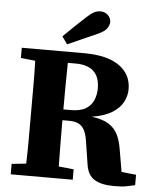

<svg xmlns="http://www.w3.org/2000/svg" viewBox="-59 -930 802 993"><g transform="rotate(5 341.5 -433.0)"><path d="M237 -734Q265 -762 293 -788.5Q321 -815 348 -840Q372 -863 388.5 -871.5Q405 -880 422 -880Q446 -880 461.5 -864.5Q477 -849 477 -829Q477 -815 466 -797.5Q455 -780 420 -764Q381 -747 342 -729.5Q303 -712 265 -695ZM317 -600H277Q276 -538 275.5 -476Q275 -414 275 -358H313Q363 -358 391 -375Q419 -392 431 -420.5Q443 -449 443 -481Q443 -600 317 -600ZM33 -604V-657H358Q476 -657 539 -613Q602 -569 602 -491Q602 -458 585.5 -425.5Q569 -393 530 -368.5Q491 -344 424 -333Q481 -326 513 -306Q545 -286 561 -253Q577 -220 584 -173L603 -62L679 -54V0Q655 5 639 8.5Q623 12 607.5 13Q592 14 569 14Q505 14 468.5 -8Q432 -30 424 -88L406 -204Q399 -255 377.5 -278.5Q356 -302 311 -302H275Q275 -238 275.5 -179Q276 -120 277 -62L355 -54V0H33V-54L108 -62Q110 -123 110 -185Q110 -247 110 -310V-347Q110 -409 110 -471.5Q110 -534 108 -596Z"/></g></svg>

Font: Source Serif 4
Style: Bold
Weight: 700
Designer: Frank Grießhammer
Foundry: Adobe
Version: Version 4.005;hotconv 1.1.0;makeotfexe 2.6.0